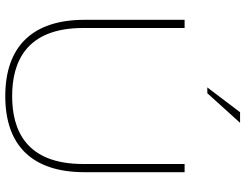

<svg xmlns="http://www.w3.org/2000/svg" viewBox="-121 -799 929 727"><g transform="rotate(90 343.5 -435.5)"><path d="M55 -670V-291C55 -95 155 9 344 9C533 9 632 -95 632 -291V-670H601V-286C601 -68 471 -17 344 -17C217 -17 86 -68 86 -286V-670ZM311 -756H333L445 -880H405Z"/></g></svg>

Font: LT Wave Thin
Style: Regular
Weight: 100
Designer: Daniel Lyons
Version: Version 2.5 (Glyphs App)